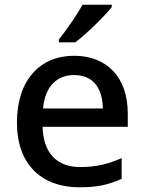

<svg xmlns="http://www.w3.org/2000/svg" viewBox="-20 -786 612 816"><path d="M455 -756V-766H331C306 -721 260 -655 230 -618V-606H300C348 -642 426 -719 455 -756ZM295 -549C150 -549 52 -446 52 -265C52 -84 160 10 317 10C393 10 443 -1 497 -26V-114C440 -89 390 -76 321 -76C221 -76 164 -136 161 -247H523V-305C523 -455 436 -549 295 -549ZM295 -467C378 -467 416 -409 417 -325H163C171 -416 219 -467 295 -467Z"/></svg>

Font: Noto Sans Bassa Vah Medium
Style: Regular
Weight: 500
Designer: Monotype Design Team
Foundry: Monotype Imaging Inc.
Version: Version 2.002